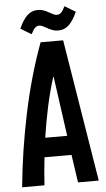

<svg xmlns="http://www.w3.org/2000/svg" viewBox="-59 -903 518 941"><g transform="rotate(-5 200.5 -433.0)"><path d="M253 -232 212 -526H210Q187 -452 171.5 -379Q156 -306 145 -232ZM11 0Q28 -177 65.5 -357Q103 -537 163 -700H274L388 0H286L266 -137H133Q125 -67 121 0ZM70 -775Q89 -818 111 -838.5Q133 -859 163 -859Q179 -859 192.5 -854Q206 -849 221 -840Q230 -835 238.5 -831Q247 -827 255 -827Q267 -827 276 -836Q285 -845 295 -866L348 -834Q329 -791 307 -770.5Q285 -750 255 -750Q239 -750 225.5 -755Q212 -760 197 -769Q188 -774 179.5 -778Q171 -782 163 -782Q151 -782 142 -773Q133 -764 123 -743Z"/></g></svg>

Font: Booming Bebas 2
Style: Regular
Weight: 400
Designer: Ryoichi Tsunekawa
Foundry: Ryoichi Tsunekawa
Version: Version 2.000